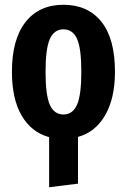

<svg xmlns="http://www.w3.org/2000/svg" viewBox="-20 -566 532 805"><path d="M307 8V204L186 219V9Q112 -11 71 -81Q30 -151 30 -265Q30 -401 87 -473.5Q144 -546 246 -546Q348 -546 405 -475Q462 -404 462 -265Q462 -154 421 -83Q380 -12 307 8ZM321 -265Q321 -363 303 -403Q285 -443 246 -443Q207 -443 189 -402.5Q171 -362 171 -265Q171 -167 189 -126.5Q207 -86 246 -86Q285 -86 303 -127Q321 -168 321 -265Z"/></svg>

Font: Fira Sans Extra Condensed SemiBold
Style: Regular
Weight: 600
Width: 1
Designer: Carrois Corporate & Edenspiekermann AG
Foundry: Carrois Corporate GbR & Edenspiekermann AG
Version: Version 4.203